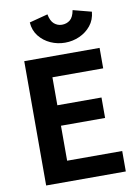

<svg xmlns="http://www.w3.org/2000/svg" viewBox="-99 -989 758 1054"><g transform="rotate(-10 280.0 -462.0)"><path d="M71 0V-693H491V-579H208V-423H454V-309H208V-114H515V0ZM310 -754Q268 -754 230 -771Q192 -788 166.5 -820Q141 -852 138 -897L241 -924Q248 -886 267 -870Q286 -854 310 -854Q336 -854 355 -869Q374 -884 381 -923L484 -896Q480 -851 454.5 -819.5Q429 -788 391 -771Q353 -754 310 -754Z"/></g></svg>

Font: Ubuntu Sans Mono
Style: Regular
Weight: 400
Monospace: yes
Designer: Dalton Maag Ltd
Foundry: Dalton Maag Ltd
Version: Version 1.006